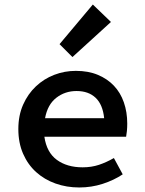

<svg xmlns="http://www.w3.org/2000/svg" viewBox="-20 -816 640 848"><path d="M330 12Q274 12 225 -5.5Q176 -23 139.5 -56Q103 -89 82 -137Q61 -185 61 -246Q61 -306 82 -353.5Q103 -401 138.5 -434.5Q174 -468 219.5 -485.5Q265 -503 315 -503Q370 -503 412 -485.5Q454 -468 483 -437.5Q512 -407 527 -364Q542 -321 542 -270Q542 -253 540.5 -237.5Q539 -222 537 -212H176Q186 -143 231 -110Q276 -77 345 -77Q384 -77 417 -88Q450 -99 483 -118L522 -46Q483 -20 433.5 -4Q384 12 330 12ZM318 -414Q267 -414 228.5 -384Q190 -354 179 -294H440Q434 -354 402.5 -384Q371 -414 318 -414ZM300 -564 243 -621 390 -796 470 -719Z"/></svg>

Font: Source Code Pro Semibold
Style: Regular
Weight: 600
Monospace: yes
Designer: Paul D. Hunt, Teo Tuominen
Foundry: Adobe Systems Incorporated
Version: Version 2.030;PS 1.000;hotconv 16.6.51;makeotf.lib2.5.65220